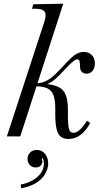

<svg xmlns="http://www.w3.org/2000/svg" viewBox="-20 -733 541 1032"><path d="M17 0 218 -615Q231 -654 220 -670Q209 -686 171 -686H152L159 -710L320 -713L89 0ZM348 14Q309 14 293 -15Q277 -44 277 -117V-150Q277 -195 267.5 -221Q258 -247 235 -258Q212 -269 173 -269L175 -284Q241 -284 278 -272Q315 -260 330 -230Q345 -200 345 -147V-117Q345 -59 351 -39Q357 -19 375 -19Q406 -19 448 -84L465 -72Q418 14 348 14ZM155 -270V-284Q185 -284 207 -290Q229 -296 250.5 -311.5Q272 -327 298 -355L335 -394Q368 -429 388 -441.5Q408 -454 430 -454Q457 -454 473.5 -437Q490 -420 490 -392Q490 -367 477.5 -352Q465 -337 445 -337Q429 -337 419.5 -347Q410 -357 410 -375Q410 -398 407 -406Q404 -414 396 -414Q388 -414 378 -407Q368 -400 351 -383L310 -340Q283 -311 261.5 -296Q240 -281 216 -275.5Q192 -270 155 -270ZM94 279 91 259Q125 253 153 237.5Q181 222 198.5 199Q216 176 216 146Q216 130 210.5 120Q205 110 191 110L216 105L193 136L191 115Q199 115 203.5 121.5Q208 128 208 136Q208 146 199 156.5Q190 167 171 167Q152 167 140 153.5Q128 140 128 121Q128 101 141.5 87Q155 73 178 73Q206 73 222.5 94.5Q239 116 239 146Q239 171 224.5 198.5Q210 226 178.5 247.5Q147 269 94 279Z"/></svg>

Font: Baskervville
Style: Italic
Weight: 400
Italic angle: -18°
Designer: ANRT
Foundry: ANRT
Version: Version 1.100